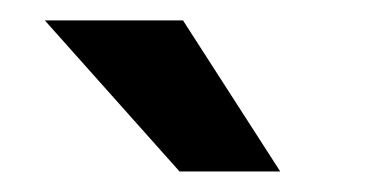

<svg xmlns="http://www.w3.org/2000/svg" viewBox="-20 -770 362 188"><path d="M254.4 -602.1H155.8L23.9 -750H159.2Z"/></svg>

Font: Vazir Medium
Style: Medium
Weight: 500
Designer: Saber Rastikerdar
Foundry: Saber Rastikerdar
Version: Version 30.0.0